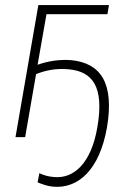

<svg xmlns="http://www.w3.org/2000/svg" viewBox="-20 -540 517 756"><path d="M41 0H79L122 -248C158 -263 202 -272 252 -267C342 -258 392 -202 363 -37C339 101 272 165 192 157C168 155 153 150 135 142L128 178C147 186 168 193 189 195C290 204 372 126 401 -37C431 -214 376 -291 262 -303C212 -307 168 -299 128 -285L163 -484H403L409 -520H131Z"/></svg>

Font: Fixel Text 20240404 ExtraLight
Style: Italic
Weight: 200
Width: 4
Italic angle: -10°
Designer: AlfaBravo + MacPaw
Foundry: Kyrylo Tkachov, Marchela Mozhyna, Serhii Makarenko, Maria Weinstein, Zakhar Kryvoshyya
Version: Version 1.211;Glyphs 3.2 (3225)